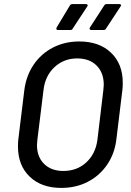

<svg xmlns="http://www.w3.org/2000/svg" viewBox="-20 -911 643 940"><path d="M68 -194Q68 -218 70 -231L99 -469Q108 -540 144.5 -594Q181 -648 239 -678Q297 -708 368 -708Q466 -708 523.5 -653Q581 -598 581 -506Q581 -482 579 -469L550 -231Q542 -160 505 -105.5Q468 -51 410 -21Q352 9 280 9Q183 9 125.5 -46Q68 -101 68 -194ZM457 -227 486 -470Q488 -488 488 -496Q488 -555 453 -590Q418 -625 358 -625Q293 -625 247 -582.5Q201 -540 193 -470L163 -227Q161 -209 161 -201Q161 -143 196 -108.5Q231 -74 290 -74Q357 -74 402.5 -116Q448 -158 457 -227ZM257 -776 322 -884Q326 -891 335 -891H401Q406 -891 408.5 -887.5Q411 -884 407 -879L336 -771Q333 -764 324 -764H263Q258 -764 256.5 -767.5Q255 -771 257 -776ZM420 -776 490 -884Q494 -891 502 -891H565Q570 -891 572 -887.5Q574 -884 570 -879L499 -771Q496 -764 487 -764H427Q422 -764 419.5 -767.5Q417 -771 420 -776Z"/></svg>

Font: Barlow Medium
Style: Italic
Weight: 500
Italic angle: -7°
Designer: Jeremy Tribby
Foundry: Tribby Type
Version: Version 1.408